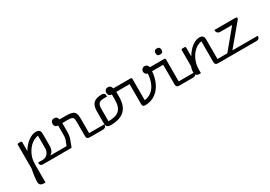

<svg xmlns="http://www.w3.org/2000/svg" viewBox="29 -1925 4756 3384"><g transform="rotate(-30 2406.5 -233.0)"><path d="M190 -520Q190 -528 196 -534Q202 -540 210 -540H259Q267 -540 273.5 -534Q280 -528 280 -520V-339Q308 -389 343.5 -429.5Q379 -470 418 -499Q457 -528 497.5 -544Q538 -560 577 -560Q603 -560 620.5 -553Q638 -546 648.5 -534Q659 -522 663 -505.5Q667 -489 667 -470V-219Q667 -177 651 -137Q635 -97 590 -70H977Q977 -48 971 -34.5Q965 -21 955 -13.5Q945 -6 932.5 -3Q920 0 907 0H402Q391 0 380 -2.5Q369 -5 360.5 -11.5Q352 -18 347 -29.5Q342 -41 342 -60V-70H433Q472 -70 499.5 -85.5Q527 -101 544 -124Q561 -147 569 -172.5Q577 -198 577 -219V-480Q541 -480 490.5 -454Q440 -428 393 -376Q346 -324 313 -246Q280 -168 280 -63V300H263Q207 300 182.5 281.5Q158 263 158 215Q158 162 167 96Q176 30 190 -38Z M989 -12Q984 0 972 0H916Q902 0 902 -13Q902 -20 906 -29L960 -169Q970 -194 972.5 -220.5Q975 -247 975 -274V-460Q939 -460 921 -481Q903 -502 903 -532Q903 -562 921 -583.5Q939 -605 975 -605Q1009 -605 1027.5 -586Q1046 -567 1048 -540H1178Q1248 -540 1289 -530Q1330 -520 1350 -497Q1370 -474 1375.5 -435.5Q1381 -397 1381 -340V-70H1691Q1691 -48 1685 -34.5Q1679 -21 1669 -13.5Q1659 -6 1646.5 -3Q1634 0 1621 0H1352Q1341 0 1330 -2.5Q1319 -5 1310.5 -11.5Q1302 -18 1296.5 -29.5Q1291 -41 1291 -60V-340Q1291 -376 1288 -399Q1285 -422 1273.5 -435.5Q1262 -449 1239.5 -454.5Q1217 -460 1178 -460H1060V-274Q1060 -240 1054 -205Q1048 -170 1036 -138Z M1997 -532Q1997 -562 2015 -583.5Q2033 -605 2069 -605Q2103 -605 2121.5 -586Q2140 -567 2142 -540H2500Q2500 -496 2478 -478Q2456 -460 2430 -460H2159V-360Q2159 -178 2066.5 -89Q1974 0 1781 0Q1753 0 1735.5 -7Q1718 -14 1708 -26Q1698 -38 1694.5 -54.5Q1691 -71 1691 -90V-331Q1691 -387 1703 -428.5Q1715 -470 1742 -497Q1769 -524 1812.5 -537Q1856 -550 1918 -550Q1946 -550 1961.5 -534Q1977 -518 1977 -480V-470H1918Q1882 -470 1856.5 -464.5Q1831 -459 1814 -443.5Q1797 -428 1789 -401Q1781 -374 1781 -331V-80Q1856 -80 1910 -94Q1964 -108 1999.5 -140.5Q2035 -173 2052 -226.5Q2069 -280 2069 -360V-460Q2033 -460 2015 -481Q1997 -502 1997 -532Z M2744 -532Q2744 -562 2765 -583.5Q2786 -605 2816 -605Q2844 -605 2864.5 -586Q2885 -567 2888 -540H3191Q3191 -496 3169 -478Q3147 -460 3121 -460H2887Q2881 -371 2853 -288Q2825 -205 2774.5 -141Q2724 -77 2651 -38.5Q2578 0 2484 0Q2450 0 2440 -17Q2430 -34 2430 -54V-520Q2430 -528 2436 -534Q2442 -540 2450 -540H2499Q2507 -540 2513.5 -534Q2520 -528 2520 -520V-82Q2567 -87 2614 -109Q2661 -131 2700 -175Q2739 -219 2766.5 -289Q2794 -359 2802 -461Q2777 -466 2760.5 -486Q2744 -506 2744 -532Z M3525 -70Q3525 -48 3519 -34.5Q3513 -21 3503 -13.5Q3493 -6 3480.5 -3Q3468 0 3455 0H3175Q3164 0 3153 -2.5Q3142 -5 3133.5 -11.5Q3125 -18 3119.5 -29.5Q3114 -41 3114 -60V-520Q3114 -528 3120 -534Q3126 -540 3134 -540H3183Q3191 -540 3197 -534Q3203 -528 3204 -520V-70ZM3098 -704Q3098 -729 3110 -747.5Q3122 -766 3159 -766Q3195 -766 3208 -747.5Q3221 -729 3221 -704Q3221 -678 3208 -660.5Q3195 -643 3159 -643Q3122 -643 3110 -660.5Q3098 -678 3098 -704Z M3586 0Q3544 0 3524.5 -21.5Q3505 -43 3505 -91Q3505 -118 3510.5 -143Q3516 -168 3526 -191V-520Q3526 -528 3532 -534Q3538 -540 3546 -540H3596Q3604 -540 3610 -534Q3616 -528 3616 -520V-340Q3644 -389 3678.5 -430Q3713 -471 3751 -499.5Q3789 -528 3828 -544Q3867 -560 3903 -560Q3929 -560 3946.5 -553Q3964 -546 3974.5 -534Q3985 -522 3989 -505.5Q3993 -489 3993 -470V-70H4313Q4313 -48 4307 -34.5Q4301 -21 4291 -13.5Q4281 -6 4268.5 -3Q4256 0 4243 0H3963Q3952 0 3941 -2.5Q3930 -5 3921.5 -11.5Q3913 -18 3908 -29.5Q3903 -41 3903 -60V-480Q3867 -480 3818 -454Q3769 -428 3724 -376Q3679 -324 3647.5 -246Q3616 -168 3616 -63V0Z M4517 -460H4271Q4245 -460 4223 -478Q4201 -496 4201 -540H4619Q4638 -540 4649.5 -536.5Q4661 -533 4661 -519Q4661 -512 4654.5 -501.5Q4648 -491 4639 -480L4297 -70H4813Q4813 -48 4807 -34.5Q4801 -21 4791 -13.5Q4781 -6 4768.5 -3Q4756 0 4743 0H4196Q4177 0 4170 -3.5Q4163 -7 4163 -21Q4163 -28 4169.5 -38.5Q4176 -49 4185 -60Z"/></g></svg>

Font: Warnes
Style: Regular
Weight: 400
Designer: Eduardo Rodriguez Tunni
Foundry: Eduardo Rodriguez Tunni
Version: Version 1.001